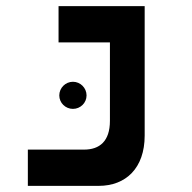

<svg xmlns="http://www.w3.org/2000/svg" viewBox="-20 -606 626 626"><path d="M70.8 0H301.8C390.1 0 451.7 -57.6 451.7 -164.1V-585.9H170.9V-467.8H338.4V-211.9C338.4 -145.5 304.7 -118.2 253.9 -118.2H70.8ZM217.8 -251C242.2 -251 262.2 -270.5 262.2 -294.9C262.2 -319.3 242.2 -339.4 217.8 -339.4C193.4 -339.4 173.3 -319.3 173.3 -294.9C173.3 -270.5 193.4 -251 217.8 -251Z"/></svg>

Font: Cascadia Mono SemiBold
Style: Regular
Weight: 600
Monospace: yes
Designer: Aaron Bell
Foundry: Saja Typeworks
Version: Version 2404.023